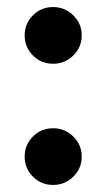

<svg xmlns="http://www.w3.org/2000/svg" viewBox="-20 -514 302 545"><path d="M131 11Q97 11 73.5 -12.5Q50 -36 50 -69Q50 -103 73.5 -126.5Q97 -150 131 -150Q164 -150 188 -126.5Q212 -103 212 -69Q212 -36 188 -12.5Q164 11 131 11ZM131 -333Q97 -333 73.5 -356.5Q50 -380 50 -414Q50 -447 73.5 -470.5Q97 -494 131 -494Q164 -494 188 -470.5Q212 -447 212 -414Q212 -380 188 -356.5Q164 -333 131 -333Z"/></svg>

Font: Zen Kaku Gothic Antique Black
Style: Regular
Weight: 900
Designer: Yoshimichi Ohira
Foundry: Positype
Version: Version 1.001